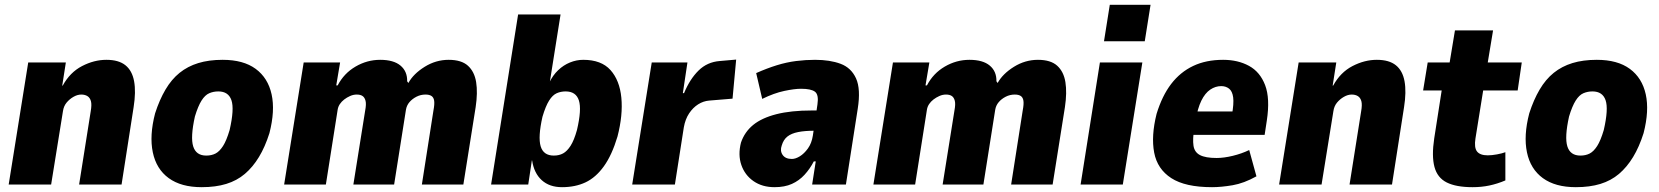

<svg xmlns="http://www.w3.org/2000/svg" viewBox="-20 -765 6877 796"><path d="M16 0 97 -506H253L238 -410H240Q270 -465 320 -491Q370 -517 421 -517Q472 -517 500 -494.5Q528 -472 536 -428Q544 -384 534 -321L484 0H308L356 -303Q361 -331 357 -345.5Q353 -360 342.5 -366.5Q332 -373 317 -373Q301 -373 284.5 -363.5Q268 -354 256 -339.5Q244 -325 241 -304L192 0Z M816 11Q731 11 679.5 -26.5Q628 -64 613.5 -133.5Q599 -203 623 -295Q641 -351 666 -393.5Q691 -436 724.5 -463Q758 -490 802 -503.5Q846 -517 903 -517Q989 -517 1040 -479.5Q1091 -442 1106 -374Q1121 -306 1097 -213Q1079 -156 1053.5 -114Q1028 -72 995 -44Q962 -16 918 -2.5Q874 11 816 11ZM835 -120Q857 -120 873.5 -128.5Q890 -137 904.5 -159.5Q919 -182 932 -226Q952 -313 939.5 -349.5Q927 -386 885 -386Q865 -386 847.5 -378.5Q830 -371 815.5 -348Q801 -325 788 -282Q769 -196 781 -158Q793 -120 835 -120Z M1158 0 1239 -506H1390L1374 -411H1380Q1406 -461 1454 -489Q1502 -517 1556 -517Q1612 -517 1640.5 -493Q1669 -469 1668 -428L1673 -421Q1694 -459 1740.5 -488Q1787 -517 1840 -517Q1893 -517 1920 -492.5Q1947 -468 1954 -424.5Q1961 -381 1952 -321L1901 0H1729L1777 -307Q1782 -333 1780 -347Q1778 -361 1769 -367Q1760 -373 1744 -373Q1724 -373 1706.5 -364Q1689 -355 1677.5 -341.5Q1666 -328 1663 -310L1614 0H1445L1494 -307Q1499 -333 1495.5 -347Q1492 -361 1483 -367Q1474 -373 1459 -373Q1445 -373 1431.5 -367Q1418 -361 1407 -352.5Q1396 -344 1389 -333.5Q1382 -323 1380 -311L1331 0Z M2310 11Q2258 11 2226 -18Q2194 -47 2186 -100H2185L2170 0H2016L2128 -705H2304L2259 -422H2257Q2272 -453 2294 -474Q2316 -495 2343 -506Q2370 -517 2398 -517Q2473 -517 2511 -474.5Q2549 -432 2556 -360Q2563 -288 2540 -199Q2517 -122 2483.5 -75.5Q2450 -29 2407.5 -9Q2365 11 2310 11ZM2276 -120Q2298 -120 2314.5 -129Q2331 -138 2345.5 -160.5Q2360 -183 2372 -226Q2392 -311 2380 -348.5Q2368 -386 2325 -386Q2305 -386 2288 -378.5Q2271 -371 2256.5 -348Q2242 -325 2229 -281Q2210 -197 2221.5 -158.5Q2233 -120 2276 -120Z M2601 0 2682 -506H2830L2811 -379H2816Q2840 -437 2876 -472.5Q2912 -508 2964 -512L3032 -518L3017 -356L2920 -348Q2896 -346 2874.5 -332.5Q2853 -319 2837 -295Q2821 -271 2815 -237L2778 0Z M3191 11Q3140 11 3104 -14Q3068 -39 3053.5 -81Q3039 -123 3052 -174Q3067 -218 3102.5 -247Q3138 -276 3198.5 -291.5Q3259 -307 3346 -307H3391L3378 -223H3355Q3317 -223 3289 -217.5Q3261 -212 3244.5 -199Q3228 -186 3221 -162Q3213 -140 3224.5 -123Q3236 -106 3263 -106Q3278 -106 3296 -117Q3314 -128 3329.5 -149.5Q3345 -171 3350 -203L3369 -332Q3375 -372 3359 -384.5Q3343 -397 3301 -397Q3274 -397 3231.5 -388Q3189 -379 3140 -355L3115 -462Q3160 -482 3200.5 -494.5Q3241 -507 3280.5 -512Q3320 -517 3359 -517Q3421 -517 3465 -500.5Q3509 -484 3529 -440Q3549 -396 3536 -314L3487 0H3347L3362 -96H3354Q3338 -65 3315.5 -40.5Q3293 -16 3263 -2.5Q3233 11 3191 11Z M3601 0 3682 -506H3833L3817 -411H3823Q3849 -461 3897 -489Q3945 -517 3999 -517Q4055 -517 4083.5 -493Q4112 -469 4111 -428L4116 -421Q4137 -459 4183.5 -488Q4230 -517 4283 -517Q4336 -517 4363 -492.5Q4390 -468 4397 -424.5Q4404 -381 4395 -321L4344 0H4172L4220 -307Q4225 -333 4223 -347Q4221 -361 4212 -367Q4203 -373 4187 -373Q4167 -373 4149.5 -364Q4132 -355 4120.5 -341.5Q4109 -328 4106 -310L4057 0H3888L3937 -307Q3942 -333 3938.5 -347Q3935 -361 3926 -367Q3917 -373 3902 -373Q3888 -373 3874.5 -367Q3861 -361 3850 -352.5Q3839 -344 3832 -333.5Q3825 -323 3823 -311L3774 0Z M4557 -594 4581 -745H4750L4726 -594ZM4460 0 4540 -506H4716L4635 0Z M5005 11Q4894 11 4836 -26.5Q4778 -64 4765 -132.5Q4752 -201 4775 -293Q4798 -368 4835.5 -417Q4873 -466 4926.5 -491.5Q4980 -517 5051 -517Q5112 -517 5158 -492Q5204 -467 5225 -412Q5246 -357 5232 -265L5223 -206H4906L4921 -303H5101L5087 -286Q5096 -336 5092.5 -361.5Q5089 -387 5075.5 -397.5Q5062 -408 5043 -408Q5019 -408 4997.5 -393.5Q4976 -379 4960.5 -347.5Q4945 -316 4936 -262L4931 -232Q4924 -188 4928 -161Q4932 -134 4955 -122Q4978 -110 5024 -110Q5054 -110 5091 -119Q5128 -128 5159 -143L5189 -34Q5137 -5 5090 3Q5043 11 5005 11Z M5283 0 5364 -506H5520L5505 -410H5507Q5537 -465 5587 -491Q5637 -517 5688 -517Q5739 -517 5767 -494.5Q5795 -472 5803 -428Q5811 -384 5801 -321L5751 0H5575L5623 -303Q5628 -331 5624 -345.5Q5620 -360 5609.5 -366.5Q5599 -373 5584 -373Q5568 -373 5551.5 -363.5Q5535 -354 5523 -339.5Q5511 -325 5508 -304L5459 0Z M6085 11Q6017 11 5978 -8.5Q5939 -28 5927 -73Q5915 -118 5926 -191L5957 -390H5880L5899 -506H5990L6012 -639H6170L6148 -506H6289L6272 -390H6129L6097 -191Q6091 -153 6103.5 -137Q6116 -121 6148 -121Q6165 -121 6186.5 -125Q6208 -129 6221 -134V-17Q6188 -3 6155 4Q6122 11 6085 11Z M6513 11Q6428 11 6376.5 -26.5Q6325 -64 6310.5 -133.5Q6296 -203 6320 -295Q6338 -351 6363 -393.5Q6388 -436 6421.5 -463Q6455 -490 6499 -503.5Q6543 -517 6600 -517Q6686 -517 6737 -479.5Q6788 -442 6803 -374Q6818 -306 6794 -213Q6776 -156 6750.5 -114Q6725 -72 6692 -44Q6659 -16 6615 -2.5Q6571 11 6513 11ZM6532 -120Q6554 -120 6570.5 -128.5Q6587 -137 6601.5 -159.5Q6616 -182 6629 -226Q6649 -313 6636.5 -349.5Q6624 -386 6582 -386Q6562 -386 6544.5 -378.5Q6527 -371 6512.5 -348Q6498 -325 6485 -282Q6466 -196 6478 -158Q6490 -120 6532 -120Z"/></svg>

Font: Nunito Sans 7pt Condensed Black
Style: Italic
Weight: 900
Width: 3
Italic angle: -9°
Designer: Vernon Adams
Foundry: Vernon Adams
Version: Version 3.101;gftools[0.9.27]